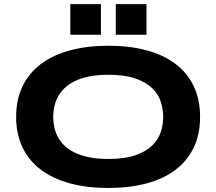

<svg xmlns="http://www.w3.org/2000/svg" viewBox="-20 -915 1073 953"><path d="M973.1 -335Q973.1 -248.5 941.4 -182.4Q909.7 -116.2 850.6 -71.8Q791.5 -27.3 707.3 -4.6Q623 18.1 518.1 18.1Q413.1 18.1 328.4 -4.6Q243.7 -27.3 184.1 -71.8Q124.5 -116.2 92.3 -182.4Q60.1 -248.5 60.1 -335Q60.1 -421.4 92.3 -487.5Q124.5 -553.7 184.1 -598.1Q243.7 -642.6 328.4 -665.3Q413.1 -688 518.1 -688Q623 -688 707.3 -665.3Q791.5 -642.6 850.6 -598.1Q909.7 -553.7 941.4 -487.5Q973.1 -421.4 973.1 -335ZM790 -335Q790 -372.6 778.1 -409.9Q766.1 -447.3 735.6 -477.1Q705.1 -506.8 652.3 -525.4Q599.6 -543.9 518.1 -543.9Q463.4 -543.9 421.9 -535.4Q380.4 -526.9 350.1 -511.7Q319.8 -496.6 299.3 -476.3Q278.8 -456.1 266.6 -432.9Q254.4 -409.7 249.3 -384.5Q244.1 -359.4 244.1 -335Q244.1 -310.1 249.3 -284.7Q254.4 -259.3 266.6 -236.1Q278.8 -212.9 299.3 -192.9Q319.8 -172.9 350.1 -158Q380.4 -143.1 421.9 -134.5Q463.4 -126 518.1 -126Q599.6 -126 652.3 -144.5Q705.1 -163.1 735.6 -192.9Q766.1 -222.7 778.1 -260Q790 -297.4 790 -335ZM329.1 -742.7V-894.5H481V-742.7ZM554.7 -742.7V-894.5H707V-742.7Z"/></svg>

Font: REH Gaming
Style: Gaming
Weight: 700
Designer: Astigmatic (AOETI)
Foundry: Astigmatic (AOETI)
Version: Version 1.001 2011